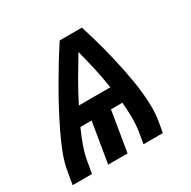

<svg xmlns="http://www.w3.org/2000/svg" viewBox="-141 -651 767 772"><g transform="rotate(-30 242.0 -265.0)"><path d="M-16 0 -7 -53Q0 -96 16 -137Q32 -178 51.5 -218Q71 -258 92 -297.5Q113 -337 135.5 -376Q158 -415 181.5 -453.5Q205 -492 230 -530H333Q342 -501 350.5 -472.5Q359 -444 366.5 -415Q374 -386 381 -356.5Q388 -327 394 -297.5Q400 -268 405 -238Q410 -208 413 -177.5Q416 -147 416.5 -115.5Q417 -84 412 -53L403 0H313L322 -53Q327 -87 326.5 -120.5Q326 -154 323 -187H270L239 0H149L180 -187H128Q113 -154 101 -120.5Q89 -87 83 -53L74 0ZM166 -265H312Q305 -312 294.5 -359Q284 -406 272 -452Q244 -406 217 -359.5Q190 -313 166 -265Z"/></g></svg>

Font: Iosevka Curly Semibold Oblique
Style: Regular
Weight: 600
Italic angle: -9°
Monospace: yes
Designer: Belleve Invis
Foundry: Belleve Invis
Version: Version 11.1.0; ttfautohint (v1.8.3)